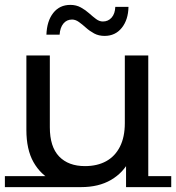

<svg xmlns="http://www.w3.org/2000/svg" viewBox="-22 -757 721 786"><path d="M310 9Q245 9 194.5 -16.5Q144 -42 115 -93.5Q86 -145 86 -225V-530H182V-236Q182 -156 220 -116.5Q258 -77 326 -77Q376 -77 412.5 -97Q449 -117 469 -156.5Q489 -196 489 -253V-530H585V8H494V-139L509 -102Q483 -50 432.5 -20.5Q382 9 310 9ZM-2 9V-36H314L310 9ZM494 9V-36H679V9ZM406 -610Q382 -610 363.5 -620Q345 -630 330 -643.5Q315 -657 301 -667Q287 -677 273 -677Q251 -677 237.5 -660.5Q224 -644 222 -615H168Q170 -671 196 -704Q222 -737 266 -737Q290 -737 309 -726.5Q328 -716 343 -702.5Q358 -689 371.5 -679Q385 -669 399 -669Q421 -669 435 -685Q449 -701 450 -729H504Q503 -676 476.5 -643Q450 -610 406 -610Z"/></svg>

Font: Montserrat Underline Thin Medium
Style: Regular
Weight: 500
Version: Version 9.000